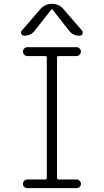

<svg xmlns="http://www.w3.org/2000/svg" viewBox="-20 -975 540 995"><path d="M105.5 -790Q95.7 -790 90.8 -798.8Q85.9 -807.6 92.8 -816.4L187.5 -925.8Q211.9 -955.1 249.5 -955.1Q287.1 -955.1 310.5 -925.8L405.3 -816.4Q411.1 -808.6 407.2 -799.3Q403.3 -790 392.6 -790Q357.4 -790 337.9 -816.4L251 -926.8Q250 -927.7 249 -927.7L247.1 -926.8L160.2 -816.4Q140.6 -790 105.5 -790ZM284.2 -684.6Q275.4 -684.6 275.4 -675.8V-53.7Q275.4 -44.9 284.2 -44.9H377Q385.7 -44.9 392.6 -38.1Q399.4 -31.2 399.4 -22Q399.4 -12.7 392.6 -6.3Q385.7 0 377 0H121.1Q112.3 0 105.5 -6.3Q98.6 -12.7 98.6 -22Q98.6 -31.2 105.5 -38.1Q112.3 -44.9 121.1 -44.9H213.9Q222.7 -44.9 222.7 -53.7V-675.8Q222.7 -684.6 213.9 -684.6H121.1Q112.3 -684.6 105.5 -691.9Q98.6 -699.2 98.6 -708Q98.6 -716.8 105.5 -723.6Q112.3 -730.5 121.1 -730.5H377Q385.7 -730.5 392.6 -723.6Q399.4 -716.8 399.4 -708Q399.4 -699.2 392.6 -691.9Q385.7 -684.6 377 -684.6Z"/></svg>

Font: Rounded-X Mgen+ 2m light
Style: Regular
Weight: 200
Designer: [Source Han Sans]
Ryoko NISHIZUKA  (kana & ideographs); Paul D. Hunt (Latin, Greek & Cyrillic); Wenlong ZHANG  (bopomofo
Version: Version 1.059.20150602